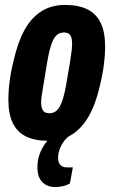

<svg xmlns="http://www.w3.org/2000/svg" viewBox="-20 -560 461 780"><path d="M176 12Q122 12 86 -5.5Q50 -23 32 -60Q14 -97 14 -155Q14 -191 19.5 -232.5Q25 -274 36 -316Q52 -388 79.5 -438Q107 -488 148 -514Q189 -540 244 -540Q299 -540 335 -522Q371 -504 389 -467Q407 -430 407 -372Q407 -335 401.5 -293.5Q396 -252 385 -209Q369 -138 341 -88.5Q313 -39 272.5 -13.5Q232 12 176 12ZM181 -100Q198 -100 210 -110.5Q222 -121 231.5 -146.5Q241 -172 249 -217Q260 -279 265 -311Q270 -343 271.5 -357.5Q273 -372 273 -380Q273 -398 269.5 -408.5Q266 -419 258.5 -423.5Q251 -428 239 -428Q222 -428 210 -417Q198 -406 189 -380.5Q180 -355 172 -309Q162 -247 156.5 -215Q151 -183 149 -168.5Q147 -154 147 -145Q147 -129 151 -118.5Q155 -108 162.5 -104Q170 -100 181 -100ZM205 200Q185 200 168.5 192Q152 184 142 166.5Q132 149 132 120Q132 90 141 66Q150 42 164 22.5Q178 3 194 -12H263L262 -8Q242 6 229 31Q216 56 216 81Q216 100 225 110Q234 120 251 120H276L264 185Q251 193 234.5 196.5Q218 200 205 200Z"/></svg>

Font: Archivo ExtraCondensed ExtraBold
Style: Italic
Weight: 800
Width: 2
Italic angle: -10°
Designer: Hector Gatti
Foundry: Omnibus-Type
Version: Version 2.001